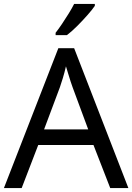

<svg xmlns="http://www.w3.org/2000/svg" viewBox="-20 -964 679 984"><path d="M545 0 459 -221H176L91 0H0L279 -717H360L638 0ZM352 -517Q349 -525 342 -546Q335 -567 328.5 -589.5Q322 -612 318 -624Q311 -593 302 -563.5Q293 -534 287 -517L206 -301H432ZM466 -934Q454 -916 429 -887.5Q404 -859 375.5 -830.5Q347 -802 323 -784H265V-796Q280 -815 297.5 -841Q315 -867 332 -894.5Q349 -922 360 -944H466Z"/></svg>

Font: Noto Sans Zanabazar Square
Style: Regular
Weight: 400
Version: Version 2.005; ttfautohint (v1.8.4.7-5d5b)